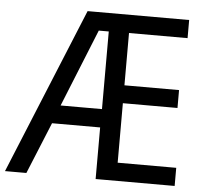

<svg xmlns="http://www.w3.org/2000/svg" viewBox="-52 -769 888 823"><g transform="rotate(5 391.5 -357.0)"><path d="M729 0H389V-222H182L91 0H-1L292 -714H729V-636H477V-411H712V-334H477V-78H729ZM212 -301H390V-635H347Z"/></g></svg>

Font: Noto Sans Gurmukhi SemiCondensed
Style: Regular
Weight: 400
Width: 4
Designer: Jelle Bosma - Monotype Design Team
Foundry: Monotype Imaging Inc.
Version: Version 2.004; ttfautohint (v1.8.4.7-5d5b)